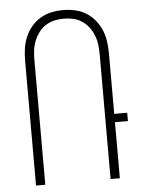

<svg xmlns="http://www.w3.org/2000/svg" viewBox="-53 -784 606 826"><g transform="rotate(-5 250.0 -371.0)"><path d="M69 0V-539Q69 -565 72.5 -590.5Q76 -616 86 -640Q96 -664 112.5 -684Q129 -704 151 -717.5Q173 -731 198.5 -736.5Q224 -742 250 -742Q276 -742 301.5 -736.5Q327 -731 349 -717.5Q371 -704 387.5 -684Q404 -664 414 -640Q424 -616 427.5 -590.5Q431 -565 431 -539V-278H487V-242H431V0H391V-539Q391 -560 388.5 -580.5Q386 -601 378.5 -620Q371 -639 358.5 -656Q346 -673 328.5 -684.5Q311 -696 291 -700.5Q271 -705 250 -705Q229 -705 209 -700.5Q189 -696 171.5 -684.5Q154 -673 141.5 -656Q129 -639 121.5 -620Q114 -601 111.5 -580.5Q109 -560 109 -539V0Z"/></g></svg>

Font: Iosevka Extralight
Style: Regular
Weight: 200
Monospace: yes
Designer: Belleve Invis
Foundry: Belleve Invis
Version: Version 32.0.1; ttfautohint (v1.8.4)